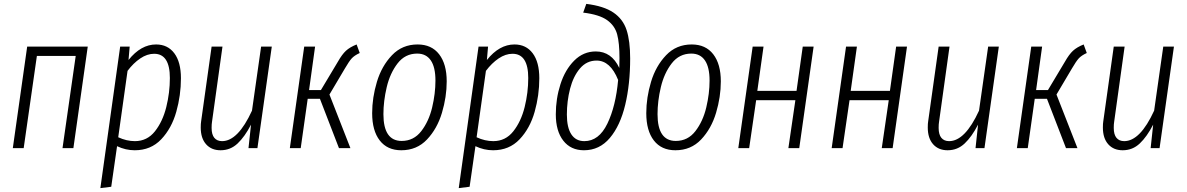

<svg xmlns="http://www.w3.org/2000/svg" viewBox="-20 -763 6114 989"><path d="M302 0 370 -475H170L102 0H46L120 -523H432L358 0Z M599 -523H648L642 -454Q706 -534 784 -534Q844 -534 878 -488.5Q912 -443 912 -360Q912 -272 888 -187Q864 -102 810.5 -45.5Q757 11 674 11Q627 11 583 -10L553 199L497 206ZM855 -361Q855 -486 774 -486Q738 -486 702.5 -462Q667 -438 637 -398L589 -56Q632 -36 675 -36Q738 -36 778 -86.5Q818 -137 836.5 -211.5Q855 -286 855 -361Z M1014 -106Q1014 -127 1016 -138L1070 -523H1126L1072 -135Q1070 -124 1070 -104Q1070 -70 1084 -53Q1098 -36 1124 -36Q1206 -36 1278 -193L1325 -523H1380L1306 0H1260L1273 -121Q1241 -59 1204 -24Q1167 11 1116 11Q1069 11 1041.5 -20Q1014 -51 1014 -106Z M1833 -490Q1805 -477 1791.5 -462Q1778 -447 1757 -411L1677 -276L1785 0H1726L1628 -254H1565L1529 0H1473L1547 -523H1603L1572 -299H1633L1721 -446Q1742 -483 1762 -501.5Q1782 -520 1817 -534Z M1897 -180Q1897 -260 1921.5 -341.5Q1946 -423 1999 -478.5Q2052 -534 2131 -534Q2203 -534 2242 -483.5Q2281 -433 2281 -344Q2281 -264 2256.5 -182Q2232 -100 2179.5 -44.5Q2127 11 2047 11Q1975 11 1936 -39.5Q1897 -90 1897 -180ZM2223 -348Q2223 -417 2199 -452Q2175 -487 2129 -487Q2067 -487 2028 -436.5Q1989 -386 1972 -314Q1955 -242 1955 -175Q1955 -37 2049 -37Q2111 -37 2150 -87.5Q2189 -138 2206 -209.5Q2223 -281 2223 -348Z M2445 -523H2494L2488 -454Q2552 -534 2630 -534Q2690 -534 2724 -488.5Q2758 -443 2758 -360Q2758 -272 2734 -187Q2710 -102 2656.5 -45.5Q2603 11 2520 11Q2473 11 2429 -10L2399 199L2343 206ZM2701 -361Q2701 -486 2620 -486Q2584 -486 2548.5 -462Q2513 -438 2483 -398L2435 -56Q2478 -36 2521 -36Q2584 -36 2624 -86.5Q2664 -137 2682.5 -211.5Q2701 -286 2701 -361Z M2843 -174Q2843 -255 2867 -329.5Q2891 -404 2938 -451Q2985 -498 3049 -498Q3130 -498 3170 -413L3171 -463Q3171 -541 3159 -586Q3147 -631 3107 -659.5Q3067 -688 2984 -698L3000 -743Q3090 -732 3139.5 -698.5Q3189 -665 3207.5 -608.5Q3226 -552 3226 -462Q3226 -330 3200.5 -223Q3175 -116 3121.5 -52.5Q3068 11 2988 11Q2920 11 2881.5 -38.5Q2843 -88 2843 -174ZM3164 -351Q3124 -451 3053 -451Q3002 -451 2967.5 -410.5Q2933 -370 2916.5 -306Q2900 -242 2900 -173Q2900 -106 2923 -71Q2946 -36 2990 -36Q3065 -36 3108.5 -126Q3152 -216 3164 -351Z M3309 -180Q3309 -260 3333.5 -341.5Q3358 -423 3411 -478.5Q3464 -534 3543 -534Q3615 -534 3654 -483.5Q3693 -433 3693 -344Q3693 -264 3668.5 -182Q3644 -100 3591.5 -44.5Q3539 11 3459 11Q3387 11 3348 -39.5Q3309 -90 3309 -180ZM3635 -348Q3635 -417 3611 -452Q3587 -487 3541 -487Q3479 -487 3440 -436.5Q3401 -386 3384 -314Q3367 -242 3367 -175Q3367 -37 3461 -37Q3523 -37 3562 -87.5Q3601 -138 3618 -209.5Q3635 -281 3635 -348Z M4041 0 4077 -247H3875L3839 0H3783L3857 -523H3913L3881 -295H4083L4115 -523H4171L4097 0Z M4522 0 4558 -247H4356L4320 0H4264L4338 -523H4394L4362 -295H4564L4596 -523H4652L4578 0Z M4759 -106Q4759 -127 4761 -138L4815 -523H4871L4817 -135Q4815 -124 4815 -104Q4815 -70 4829 -53Q4843 -36 4869 -36Q4951 -36 5023 -193L5070 -523H5125L5051 0H5005L5018 -121Q4986 -59 4949 -24Q4912 11 4861 11Q4814 11 4786.5 -20Q4759 -51 4759 -106Z M5578 -490Q5550 -477 5536.5 -462Q5523 -447 5502 -411L5422 -276L5530 0H5471L5373 -254H5310L5274 0H5218L5292 -523H5348L5317 -299H5378L5466 -446Q5487 -483 5507 -501.5Q5527 -520 5562 -534Z M5661 -106Q5661 -127 5663 -138L5717 -523H5773L5719 -135Q5717 -124 5717 -104Q5717 -70 5731 -53Q5745 -36 5771 -36Q5853 -36 5925 -193L5972 -523H6027L5953 0H5907L5920 -121Q5888 -59 5851 -24Q5814 11 5763 11Q5716 11 5688.5 -20Q5661 -51 5661 -106Z"/></svg>

Font: Fira Sans Extra Condensed Light
Style: Italic
Weight: 300
Width: 3
Italic angle: -8°
Designer: Carrois Corporate & Edenspiekermann AG
Foundry: Carrois Corporate GbR & Edenspiekermann AG
Version: Version 4.203